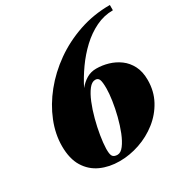

<svg xmlns="http://www.w3.org/2000/svg" viewBox="-175 -902 1016 1054"><g transform="rotate(-30 332.5 -375.0)"><path d="M639.5 -300Q639.5 -229 608.5 -171.8Q577.5 -114.5 525.8 -73.8Q474 -33 411 -11.5Q348 10 284 10Q218.5 10 165.5 -14Q112.5 -38 81.2 -88.8Q50 -139.5 50 -219.5Q50 -295.5 80.8 -372.5Q111.5 -449.5 167.5 -519Q223.5 -588.5 300.2 -642.8Q377 -697 469.5 -728.5Q562 -760 665 -760V-726.5Q608 -726.5 556 -701.2Q504 -676 459 -633.8Q414 -591.5 377.5 -540Q341 -488.5 314.5 -435.5Q336.5 -462.5 363.8 -478.8Q391 -495 425 -495Q463 -495 500.8 -484Q538.5 -473 570 -449.8Q601.5 -426.5 620.5 -389.5Q639.5 -352.5 639.5 -300ZM420 -373Q420 -413 413.8 -428.8Q407.5 -444.5 389.5 -444.5Q368 -444.5 348.2 -419Q328.5 -393.5 311.5 -352Q294.5 -310.5 281.8 -262.2Q269 -214 261.5 -168Q254 -122 253 -87.5V-80Q253 -47 262.2 -36.8Q271.5 -26.5 291 -26.5Q312 -26.5 331.2 -52Q350.5 -77.5 366.8 -118.2Q383 -159 395 -206.2Q407 -253.5 413.5 -297.8Q420 -342 420 -373Z"/></g></svg>

Font: Bodoni* 06pt Fatface
Style: Italic
Weight: 900
Italic angle: -13°
Version: Version 2.3